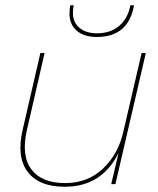

<svg xmlns="http://www.w3.org/2000/svg" viewBox="-20 -702 602 732"><path d="M349 -561Q300 -561 272.5 -585Q245 -609 245 -650Q245 -668 248 -682H261Q258 -667 258 -653Q258 -617 283 -596Q308 -575 350 -575Q401 -575 434.5 -603.5Q468 -632 477 -682H491Q470 -561 349 -561ZM520 -500H536L420 0H404L432 -119Q368 10 227 10Q128 10 85 -47.5Q42 -105 67 -210L134 -500H150L83 -208Q60 -109 99.5 -56.5Q139 -4 228 -4Q315 -4 373 -59.5Q431 -115 450 -199Z"/></svg>

Font: Elaine Sans Thin
Style: Italic
Weight: 250
Italic angle: -13°
Designer: Wei Huang
Foundry: Wei Huang
Version: Version 2.001;December 24, 2019;FontCreator 12.0.0.2547 64-b